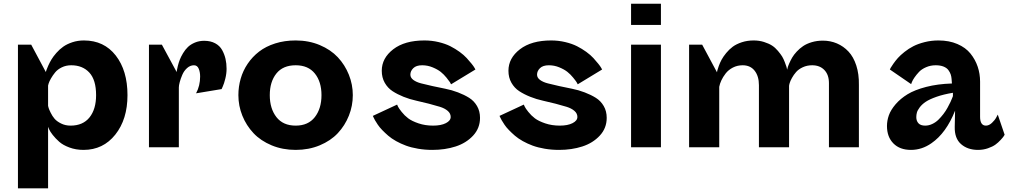

<svg xmlns="http://www.w3.org/2000/svg" viewBox="-20 -797 5472 1039"><path d="M77.1 222.2V-555.2H148.9L228 -407.2Q229 -410.6 231 -417Q232.9 -423.3 240.7 -440.9Q248.5 -458.5 258.1 -474.6Q267.6 -490.7 284.9 -510.5Q302.2 -530.3 322.3 -544.4Q342.3 -558.6 371.6 -568.4Q400.9 -578.1 434.1 -578.1Q543 -578.1 606.4 -496.6Q669.9 -415 669.9 -282.2Q669.9 -151.4 604 -68.6Q538.1 14.2 432.1 14.2Q390.6 14.2 355.7 1.2Q320.8 -11.7 300.3 -30Q279.8 -48.3 265.4 -66.7Q251 -85 245.6 -97.7L240.2 -110.8V222.2ZM240.2 -334V-224.1Q241.2 -219.7 243.2 -212.6Q245.1 -205.6 254.2 -187Q263.2 -168.5 275.4 -154.3Q287.6 -140.1 310.5 -128.7Q333.5 -117.2 361.8 -117.2Q428.7 -117.2 464.4 -161.6Q500 -206.1 500 -282.2Q500 -364.7 463.4 -404.3Q426.8 -443.8 365.2 -443.8Q337.4 -443.8 314.5 -432.6Q291.5 -421.4 278.3 -405Q265.1 -388.7 255.9 -372.6Q246.6 -356.4 243.2 -345.2Z M947.8 -324.2V0H786.1V-555.2H856L936 -407.2Q936.5 -410.6 937.3 -416.7Q938 -422.9 942.4 -440.4Q946.8 -458 952.9 -473.9Q959 -489.7 970.7 -509.3Q982.4 -528.8 997.3 -543Q1012.2 -557.1 1034.9 -566.7Q1057.6 -576.2 1085 -576.2Q1119.6 -576.2 1144.5 -562.7Q1169.4 -549.3 1182.1 -526.1Q1194.8 -502.9 1200.4 -478.3Q1206.1 -453.6 1206.1 -424.8Q1206.1 -398.4 1199.2 -371.1Q1192.4 -343.8 1185.5 -329.1L1179.2 -314.9L1041 -292Q1063 -333 1063 -382.8Q1063 -407.2 1055.2 -425.5Q1047.4 -443.8 1029.8 -443.8Q1009.3 -443.8 992.4 -428.7Q975.6 -413.6 966.6 -392.3Q957.5 -371.1 952.6 -352.8Q947.8 -334.5 947.8 -324.2Z M1270 -282.2Q1270 -328.1 1282.5 -371.3Q1294.9 -414.6 1320.3 -452.1Q1345.7 -489.7 1382.1 -517.8Q1418.5 -545.9 1469.2 -562Q1520 -578.1 1580.1 -578.1Q1650.9 -578.1 1710.2 -553.2Q1769.5 -528.3 1808.1 -487.1Q1846.7 -445.8 1867.9 -392.6Q1889.2 -339.4 1889.2 -282.2Q1889.2 -224.1 1867.9 -170.9Q1846.7 -117.7 1808.1 -76.4Q1769.5 -35.2 1710.2 -10.5Q1650.9 14.2 1580.1 14.2Q1509.3 14.2 1450 -10.5Q1390.6 -35.2 1351.8 -76.4Q1313 -117.7 1291.5 -170.9Q1270 -224.1 1270 -282.2ZM1439.9 -282.2Q1439.9 -209.5 1475.8 -163.3Q1511.7 -117.2 1580.1 -117.2Q1647.9 -117.2 1683.8 -163.3Q1719.7 -209.5 1719.7 -282.2Q1719.7 -354.5 1683.8 -399.2Q1647.9 -443.8 1580.1 -443.8Q1511.2 -443.8 1475.6 -399.2Q1439.9 -354.5 1439.9 -282.2Z M2552.7 -420.9 2420.9 -340.8Q2418.9 -345.2 2414.8 -352.1Q2410.6 -358.9 2396.2 -376.7Q2381.8 -394.5 2365 -408Q2348.1 -421.4 2321 -432.6Q2293.9 -443.8 2264.6 -443.8Q2232.4 -443.8 2216.6 -428.2Q2200.7 -412.6 2200.7 -393.1Q2200.7 -376.5 2216.8 -364.5Q2232.9 -352.5 2259.5 -345.7Q2286.1 -338.9 2320.1 -331.3Q2354 -323.7 2389.2 -316.9Q2424.3 -310.1 2458.3 -297.1Q2492.2 -284.2 2518.8 -267.6Q2545.4 -251 2561.5 -223.1Q2577.6 -195.3 2577.6 -159.2Q2577.6 -103.5 2540.3 -63.2Q2502.9 -22.9 2445.8 -4.4Q2388.7 14.2 2319.8 14.2Q2279.3 14.2 2242.2 7.8Q2205.1 1.5 2176.8 -9Q2148.4 -19.5 2123.5 -33.4Q2098.6 -47.4 2080.8 -62.7Q2063 -78.1 2048.3 -93.3Q2033.7 -108.4 2024.4 -122.3Q2015.1 -136.2 2009 -146.7Q2002.9 -157.2 2000.5 -163.6L1997.6 -169.9L2128.9 -231Q2130.9 -226.6 2134.5 -218.8Q2138.2 -210.9 2153.6 -191.4Q2168.9 -171.9 2189 -156.7Q2209 -141.6 2244.9 -129.4Q2280.8 -117.2 2323.7 -117.2Q2366.7 -117.2 2392.8 -130.6Q2418.9 -144 2418.9 -164.1Q2418.9 -183.1 2402.8 -197Q2386.7 -210.9 2360.6 -219Q2334.5 -227.1 2301 -235.8Q2267.6 -244.6 2232.4 -252.2Q2197.3 -259.8 2163.8 -273.2Q2130.4 -286.6 2104.2 -303.7Q2078.1 -320.8 2062 -349.1Q2045.9 -377.4 2045.9 -414.1Q2045.9 -482.4 2107.9 -530.3Q2169.9 -578.1 2276.9 -578.1Q2316.4 -578.1 2353.3 -569.3Q2390.1 -560.5 2417 -546.9Q2443.8 -533.2 2467 -516.4Q2490.2 -499.5 2505.6 -482.7Q2521 -465.8 2532 -452.1Q2543 -438.5 2547.9 -429.7Z M3238.3 -420.9 3106.4 -340.8Q3104.5 -345.2 3100.3 -352.1Q3096.2 -358.9 3081.8 -376.7Q3067.4 -394.5 3050.5 -408Q3033.7 -421.4 3006.6 -432.6Q2979.5 -443.8 2950.2 -443.8Q2918 -443.8 2902.1 -428.2Q2886.2 -412.6 2886.2 -393.1Q2886.2 -376.5 2902.3 -364.5Q2918.5 -352.5 2945.1 -345.7Q2971.7 -338.9 3005.6 -331.3Q3039.6 -323.7 3074.7 -316.9Q3109.9 -310.1 3143.8 -297.1Q3177.7 -284.2 3204.3 -267.6Q3231 -251 3247.1 -223.1Q3263.2 -195.3 3263.2 -159.2Q3263.2 -103.5 3225.8 -63.2Q3188.5 -22.9 3131.3 -4.4Q3074.2 14.2 3005.4 14.2Q2964.8 14.2 2927.7 7.8Q2890.6 1.5 2862.3 -9Q2834 -19.5 2809.1 -33.4Q2784.2 -47.4 2766.4 -62.7Q2748.5 -78.1 2733.9 -93.3Q2719.2 -108.4 2710 -122.3Q2700.7 -136.2 2694.6 -146.7Q2688.5 -157.2 2686 -163.6L2683.1 -169.9L2814.5 -231Q2816.4 -226.6 2820.1 -218.8Q2823.7 -210.9 2839.1 -191.4Q2854.5 -171.9 2874.5 -156.7Q2894.5 -141.6 2930.4 -129.4Q2966.3 -117.2 3009.3 -117.2Q3052.2 -117.2 3078.4 -130.6Q3104.5 -144 3104.5 -164.1Q3104.5 -183.1 3088.4 -197Q3072.3 -210.9 3046.1 -219Q3020 -227.1 2986.6 -235.8Q2953.1 -244.6 2918 -252.2Q2882.8 -259.8 2849.4 -273.2Q2815.9 -286.6 2789.8 -303.7Q2763.7 -320.8 2747.6 -349.1Q2731.4 -377.4 2731.4 -414.1Q2731.4 -482.4 2793.5 -530.3Q2855.5 -578.1 2962.4 -578.1Q3002 -578.1 3038.8 -569.3Q3075.7 -560.5 3102.5 -546.9Q3129.4 -533.2 3152.6 -516.4Q3175.8 -499.5 3191.2 -482.7Q3206.5 -465.8 3217.5 -452.1Q3228.5 -438.5 3233.4 -429.7Z M3395 0V-555.2H3556.6V0ZM3395 -662.1V-776.9H3556.6V-662.1Z M4465.8 0V-347.2Q4465.8 -392.1 4441.2 -418Q4416.5 -443.8 4375 -443.8Q4347.2 -443.8 4324.2 -433.1Q4301.3 -422.4 4288.1 -407.2Q4274.9 -392.1 4265.6 -375.2Q4256.3 -358.4 4253.2 -347.2Q4250 -335.9 4250 -332V0H4086.9V-335.9Q4086.9 -384.8 4063.7 -414.3Q4040.5 -443.8 3999 -443.8Q3970.2 -443.8 3946 -431.4Q3921.9 -418.9 3907 -399.7Q3892.1 -380.4 3883.5 -361.8Q3875 -343.3 3872.1 -327.1V0H3709V-555.2H3779.8L3859.9 -405.8Q3860.4 -409.2 3861.8 -415.5Q3863.3 -421.9 3869.6 -439.7Q3876 -457.5 3884.8 -473.9Q3893.6 -490.2 3909.7 -510Q3925.8 -529.8 3945.3 -544.2Q3964.8 -558.6 3994.4 -568.4Q4023.9 -578.1 4058.6 -578.1Q4088.4 -578.1 4114.5 -569.8Q4140.6 -561.5 4157.7 -550.5Q4174.8 -539.6 4189.9 -521.5Q4205.1 -503.4 4212.6 -491Q4220.2 -478.5 4227.3 -459.7Q4234.4 -440.9 4235.8 -436Q4237.3 -431.2 4239.3 -421.4Q4239.7 -420.4 4239.7 -419.9Q4240.2 -422.9 4242.4 -431.2Q4244.6 -439.5 4251.2 -454.6Q4257.8 -469.7 4266.8 -485.4Q4275.9 -501 4291.5 -517.8Q4307.1 -534.7 4326.2 -547.6Q4345.2 -560.5 4373 -568.8Q4400.9 -577.1 4432.6 -577.1Q4473.6 -577.1 4509 -562Q4544.4 -546.9 4571.5 -518.1Q4598.6 -489.3 4613.8 -442.6Q4628.9 -396 4627.9 -336.9V0Z M5283.7 -355V-165Q5283.7 -117.2 5315.4 -117.2Q5332 -117.2 5347.9 -132.1Q5363.8 -147 5371.6 -162.1L5379.4 -176.8L5416.5 -67.9Q5414.6 -64.5 5411.1 -59.1Q5407.7 -53.7 5394.8 -39.6Q5381.8 -25.4 5366.7 -14.4Q5351.6 -3.4 5326.2 5.4Q5300.8 14.2 5272.5 14.2Q5216.3 14.2 5180.7 -17.1Q5145 -48.3 5146.5 -110.8L5148.4 -198.2Q5100.1 -76.7 5020.5 -22Q4968.8 14.2 4909.7 14.2Q4849.1 14.2 4814.5 -21Q4779.8 -56.2 4779.8 -115.2Q4779.8 -144 4790 -173.1Q4800.3 -202.1 4826.4 -232.7Q4852.5 -263.2 4891.1 -286.9Q4929.7 -310.5 4991.9 -326.7Q5054.2 -342.8 5131.3 -345.2L5129.4 -370.1Q5128.4 -382.8 5124.8 -394Q5121.1 -405.3 5112.3 -417.5Q5103.5 -429.7 5085.9 -436.8Q5068.4 -443.8 5043.5 -443.8Q5015.6 -443.8 4991.5 -433.3Q4967.3 -422.9 4953.1 -407.7Q4939 -392.6 4928.7 -377.7Q4918.5 -362.8 4914.6 -352.5L4910.6 -341.8L4795.4 -420.9Q4796.9 -424.3 4799.8 -429.9Q4802.7 -435.5 4814.2 -451.9Q4825.7 -468.3 4838.9 -483.2Q4852.1 -498 4874.8 -516.1Q4897.5 -534.2 4922.9 -547.1Q4948.2 -560.1 4983.9 -569.1Q5019.5 -578.1 5058.6 -578.1Q5116.2 -578.1 5160.9 -558.8Q5205.6 -539.6 5231.7 -507.1Q5257.8 -474.6 5270.8 -436Q5283.7 -397.5 5283.7 -355ZM4938.5 -163.1Q4938.5 -142.6 4950.2 -129.9Q4961.9 -117.2 4986.8 -117.2Q5005.9 -117.2 5024.7 -126Q5043.5 -134.8 5057.9 -148.9Q5072.3 -163.1 5085.2 -179.9Q5098.1 -196.8 5107.4 -213.9Q5116.7 -231 5123.5 -245.1Q5130.4 -259.3 5133.3 -268.1L5136.7 -276.9V-294.9Q5085.9 -286.6 5047.9 -273.2Q5009.8 -259.8 4989.5 -246.1Q4969.2 -232.4 4957 -216.1Q4944.8 -199.7 4941.7 -187.7Q4938.5 -175.8 4938.5 -163.1Z"/></svg>

Font: Sporting Grotesque
Style: Gras
Weight: 700
Designer: Lucas LE BIHAN
Foundry: Lucas LE BIHAN
Version: Version 1.001